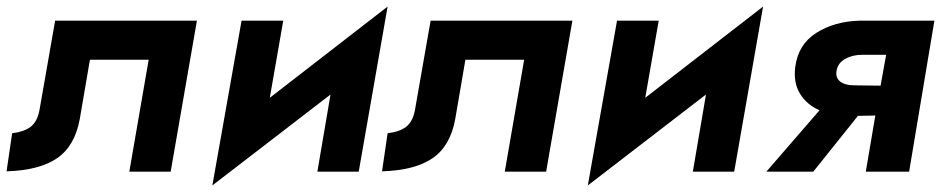

<svg xmlns="http://www.w3.org/2000/svg" viewBox="-37 -523 2867 585"><path d="M563 -460 483 0H357L416 -341H237L206 -160Q191 -78 137 -41Q83 -4 -17 -1L0 -117Q35 -121 55.5 -136Q76 -151 83 -186L131 -460Z M826 -460 785 -225 1144 -503 1056 0H930L970 -235L610 42L699 -460Z M1707 -460 1627 0H1501L1560 -341H1381L1350 -160Q1335 -78 1281 -41Q1227 -4 1127 -1L1144 -117Q1179 -121 1199.5 -136Q1220 -151 1227 -186L1275 -460Z M1970 -460 1929 -225 2288 -503 2200 0H2074L2114 -235L1754 42L1843 -460Z M2441 0H2298L2460 -187Q2421 -204 2400.5 -237.5Q2380 -271 2386 -319Q2395 -388 2450.5 -423Q2506 -458 2582 -460H2810L2733 0H2601L2630 -171L2577 -170ZM2566 -263 2646 -262 2663 -356H2590Q2560 -356 2538 -343.5Q2516 -331 2512 -308Q2508 -286 2523 -274.5Q2538 -263 2566 -263Z"/></svg>

Font: Jost* 600 Semi
Style: Italic
Weight: 600
Italic angle: -10°
Version: Version 3.500